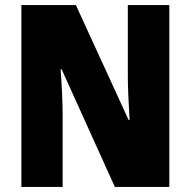

<svg xmlns="http://www.w3.org/2000/svg" viewBox="-20 -827 749 754"><path d="M645 -93H431L222 -555H218Q222 -503 224 -455Q226 -407 226 -374V-93H64V-807H278L485 -356H489Q486 -404 484 -449.5Q482 -495 482 -529V-807H645Z"/></svg>

Font: Noto Sans Kannada UI Condensed Black
Style: Regular
Weight: 900
Width: 3
Designer: Jelle Bosma - Monotype Design Team
Foundry: Monotype Imaging Inc.
Version: Version 2.005; ttfautohint (v1.8.4.7-5d5b)